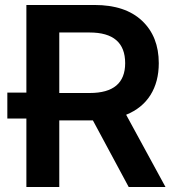

<svg xmlns="http://www.w3.org/2000/svg" viewBox="-20 -747 707 767"><path d="M85.4 0V-273.4H9.3V-377H85.4V-727.1H357.9Q480.5 -727.1 547.4 -664.1Q614.3 -601.1 614.3 -494.6Q614.3 -420.4 581.1 -367.4Q547.9 -314.5 483.9 -288.6L641.1 0H494.1L351.1 -266.1H216.8V0ZM216.8 -375.5H338.4Q480 -375.5 480 -494.6Q480 -617.2 337.9 -617.2H216.8Z"/></svg>

Font: Interop SemBd
Style: Regular
Weight: 600
Designer: Rasmus Andersson, Google, Jang Haemin
Foundry: jhaemin
Version: Version 1.007